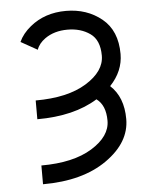

<svg xmlns="http://www.w3.org/2000/svg" viewBox="-50 -695 580 747"><g transform="rotate(-5 240.5 -322.0)"><path d="M323.7 -301.3Q231.9 -244.1 87.9 -244.1V-317.4Q212.9 -317.4 286.1 -362.5Q359.4 -407.7 359.4 -468.8Q359.4 -529.8 323 -555.4Q286.6 -581.1 234.9 -581.1Q183.1 -581.1 147 -555.7Q121.1 -537.1 113.3 -513.2L48.8 -549.3Q63 -581.1 95.2 -607.4Q152.8 -654.3 234.9 -654.3Q316.9 -654.3 374.8 -607.2Q432.6 -560.1 432.6 -468.8Q432.6 -401.9 381.3 -347.7Q432.6 -300.8 432.6 -214.8Q432.6 -123.5 337.9 -56.9Q243.2 9.8 87.9 9.8V-63.5Q212.9 -63.5 286.1 -108.6Q359.4 -153.8 359.4 -214.8Q359.4 -275.4 323.7 -301.3Z"/></g></svg>

Font: Catrinity
Style: Regular
Weight: 400
Designer: Alexander Lange
Foundry: High-Logic / Made with FontCreator
Version: Version 2.090;May 20, 2024;FontCreator 15.0.0.2974 64-bit